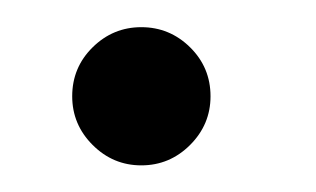

<svg xmlns="http://www.w3.org/2000/svg" viewBox="-20 -117 234 142"><path d="M84.5 5.3Q63.6 5.3 48.5 -9.8Q33.4 -24.9 33.4 -45.8Q33.4 -67.1 48.5 -82Q63.6 -96.9 84.5 -96.9Q105.5 -96.9 120.6 -82Q135.7 -67.1 135.7 -45.8Q135.7 -24.9 120.6 -9.8Q105.5 5.3 84.5 5.3Z"/></svg>

Font: Inter Zeller Light
Style: Regular
Weight: 300
Designer: Rasmus Andersson; Joe Bland
Foundry: zeller
Version: Version 3.015;git-dec3a8cb1